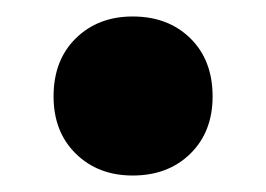

<svg xmlns="http://www.w3.org/2000/svg" viewBox="-20 -202 323 233"><path d="M141 11Q99 11 72 -15.5Q45 -42 45 -85Q45 -129 72 -155.5Q99 -182 141 -182Q184 -182 211 -155.5Q238 -129 238 -85Q238 -42 211 -15.5Q184 11 141 11Z"/></svg>

Font: Kufam
Style: Bold
Weight: 700
Designer: Wael Morcos, Artur Schmal
Foundry: Original Type
Version: Version 1.300; ttfautohint (v1.8.3)